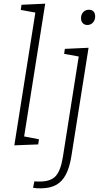

<svg xmlns="http://www.w3.org/2000/svg" viewBox="-20 -788 560 1045"><path d="M58 3 176 -742 192 -716 93 -734 97 -762 226 -768 108 -24 93 -49 192 -30 188 -2ZM160 234 167 199Q175 200 182.5 200Q190 200 197 200Q256 200 283 170.5Q310 141 322 68L410 -490L417 -479L329 -495L333 -522L462 -528L369 59Q359 123 338.5 162Q318 201 284.5 219Q251 237 202 237Q190 237 180.5 236.5Q171 236 160 234ZM455 -652Q440 -652 430.5 -662Q421 -672 421 -689Q421 -709 433 -722Q445 -735 464 -735Q480 -735 489 -725.5Q498 -716 498 -698Q498 -679 486 -665.5Q474 -652 455 -652Z"/></svg>

Font: Bitter Thin Light
Style: Italic
Weight: 300
Italic angle: -9°
Version: Version 2.002